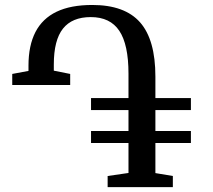

<svg xmlns="http://www.w3.org/2000/svg" viewBox="-20 -772 880 792"><path d="M424 0V-46L510 -58.5V-182H355.5V-231.5H510V-318H355.5V-367.5H510V-468.5Q510 -588 472.2 -644.8Q434.5 -701.5 354.5 -701.5Q277.5 -701.5 239.8 -654Q202 -606.5 202 -506V-480.5L269.5 -467V-421.5H30.5V-467L97.5 -479.5V-501.5Q97.5 -584 126.2 -639.8Q155 -695.5 213.2 -723.5Q271.5 -751.5 360.5 -751.5Q494.5 -751.5 557.8 -679.8Q621 -608 621 -456V-367.5H767.5V-318H621V-231.5H767.5V-182H621V-58L693 -46V0Z"/></svg>

Font: Merriweather 36pt
Style: Regular
Weight: 400
Designer: Eben Sorkin
Foundry: Eben Sorkin
Version: Version 2.100